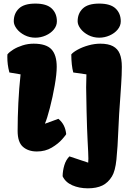

<svg xmlns="http://www.w3.org/2000/svg" viewBox="-20 -817 725 1048"><path d="M172.9 -797.4Q234.4 -797.4 262.5 -770.5Q290.5 -743.7 290.5 -700.7Q290.5 -676.3 273.7 -655.8Q256.8 -635.3 229.5 -623.3Q202.1 -611.3 172.9 -611.3Q141.1 -611.3 114 -625.2Q86.9 -639.2 71 -660.2Q55.2 -681.2 55.2 -700.7Q55.2 -743.7 83.3 -770.5Q111.3 -797.4 172.9 -797.4ZM31.2 -421.4Q24.9 -445.3 22.5 -465.1Q20 -484.9 20 -506.3L20.5 -520Q30.8 -533.2 52.5 -546.6Q74.2 -560.1 103.3 -569.3Q132.3 -578.6 163.6 -578.6Q231.9 -578.6 260.7 -547.9Q289.6 -517.1 289.6 -452.1Q289.6 -413.1 278.6 -350.1Q267.6 -287.1 252.2 -227.8Q236.8 -168.5 225.6 -143.1L226.6 -142.1L298.8 -168.5Q318.4 -151.9 328.4 -131.8Q338.4 -111.8 341.3 -85.4Q341.3 -82 319.8 -57.4Q298.3 -32.7 262.9 -11.5Q227.5 9.8 181.2 9.8Q134.3 9.8 105.2 -15.6Q76.2 -41 76.2 -102.5Q76.2 -174.3 80.1 -254.9Q84 -335.4 92.3 -411.1ZM521.5 -797.4Q583 -797.4 611.1 -770.5Q639.2 -743.7 639.2 -700.7Q639.2 -676.3 622.3 -655.8Q605.5 -635.3 578.1 -623.3Q550.8 -611.3 521.5 -611.3Q489.7 -611.3 462.6 -625.2Q435.5 -639.2 419.7 -660.2Q403.8 -681.2 403.8 -700.7Q403.8 -743.7 431.9 -770.5Q460 -797.4 521.5 -797.4ZM462.4 48.8Q462.4 26.4 458 -52.2Q455.1 -106.4 452.6 -209.2Q450.2 -312 450.2 -339.8Q450.2 -376 451.7 -411.1L379.9 -421.4Q369.6 -459.5 369.1 -520Q378.9 -532.2 404.3 -546.1Q429.7 -560.1 462.6 -569.3Q495.6 -578.6 527.3 -578.6Q570.8 -578.6 596.7 -564.7Q622.6 -550.8 633.8 -523.2Q645 -495.6 645 -452.1Q645 -409.7 641.4 -356.9Q637.7 -304.2 637.2 -293.9Q628.9 -185.1 626.5 -118.2Q622.1 -8.8 615.5 54Q608.9 116.7 591.3 145.5Q570.3 180.2 538.6 195.6Q506.8 210.9 459.5 210.9Q412.1 210.9 374.5 194.3Q336.9 177.7 321.8 145Q322.3 114.3 331.1 85Q339.8 55.7 358.9 36.6L461.4 70.8Q462.4 64.5 462.4 48.8Z"/></svg>

Font: Kavoon
Style: Regular
Weight: 400
Designer: Viktoriya Grabowska
Foundry: Viktoriya Grabowska
Version: Version 1.004; ttfautohint (v1.4.1)